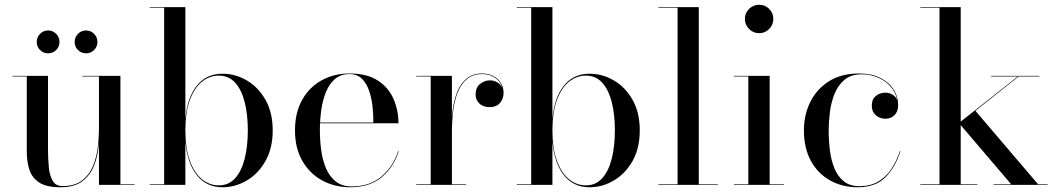

<svg xmlns="http://www.w3.org/2000/svg" viewBox="-20 -780 4461 810"><path d="M234.5 10Q176 10 145.8 -9.8Q115.5 -29.5 104.2 -63.5Q93 -97.5 93 -141V-457.5H32V-460H182.5V-152Q182.5 -110 186 -74.2Q189.5 -38.5 202.5 -16.8Q215.5 5 243.5 5Q296.5 5 327.5 -19.8Q358.5 -44.5 373.5 -82.5Q388.5 -120.5 393 -162Q397.5 -203.5 397.5 -237L400 -242Q400 -206.5 396 -163.2Q392 -120 376.5 -80.5Q361 -41 327.5 -15.5Q294 10 234.5 10ZM397.5 0V-457.5H327.5V-460H488V-2.5H548V0ZM343 -555Q323 -555 309 -569Q295 -583 295 -603Q295 -623 309 -637.2Q323 -651.5 343 -651.5Q363 -651.5 377 -637.2Q391 -623 391 -603Q391 -583 377 -569Q363 -555 343 -555ZM183 -555Q163 -555 149 -569Q135 -583 135 -603Q135 -623 149 -637.2Q163 -651.5 183 -651.5Q203 -651.5 217 -637.2Q231 -623 231 -603Q231 -583 217 -569Q203 -555 183 -555Z M918.5 10Q851.5 10 811 -40.2Q770.5 -90.5 762 -181.5V0H611.5V-2.5H672.5V-747.5H611.5V-750H762V-278.5Q770.5 -370 811 -419.5Q851.5 -469 918.5 -469Q973 -469 1021.5 -440.5Q1070 -412 1100.2 -358.5Q1130.5 -305 1130.5 -230Q1130.5 -155 1100.2 -101.2Q1070 -47.5 1021.5 -18.8Q973 10 918.5 10ZM903 2Q945 2 972 -28Q999 -58 1012.2 -110.5Q1025.5 -163 1025.5 -230Q1025.5 -297 1012.2 -349.2Q999 -401.5 972 -431.2Q945 -461 903 -461Q864 -461 832 -435.2Q800 -409.5 781 -358Q762 -306.5 762 -230Q762 -153.5 781 -101.8Q800 -50 832 -24Q864 2 903 2Z M1457.5 10Q1392 10 1339.2 -18.8Q1286.5 -47.5 1255.5 -101.2Q1224.5 -155 1224.5 -230Q1224.5 -305 1254.8 -358.8Q1285 -412.5 1337 -441.2Q1389 -470 1454.5 -470Q1528.5 -470 1574 -440.2Q1619.5 -410.5 1640.2 -362.5Q1661 -314.5 1661 -260H1291.5V-263H1555Q1555.5 -292 1552 -327Q1548.5 -362 1538.2 -394Q1528 -426 1507.8 -446.8Q1487.5 -467.5 1454.5 -467.5Q1417.5 -467.5 1393.2 -446.8Q1369 -426 1355 -391.5Q1341 -357 1335.2 -315Q1329.5 -273 1329.5 -230Q1329.5 -187.5 1335.2 -145.2Q1341 -103 1355.8 -69Q1370.5 -35 1396.8 -14.2Q1423 6.5 1464 6.5Q1541.5 6.5 1591.2 -37.2Q1641 -81 1659.5 -142.5H1662Q1642.5 -77.5 1591.8 -33.8Q1541 10 1457.5 10Z M1884 -222.5Q1884 -269.5 1889.5 -313.5Q1895 -357.5 1909.2 -393Q1923.5 -428.5 1949.2 -449.2Q1975 -470 2014 -470Q2042 -470 2062.2 -458.8Q2082.5 -447.5 2093.5 -429Q2104.5 -410.5 2104.5 -388.5Q2104.5 -363 2089.2 -345.5Q2074 -328 2046.5 -328Q2018 -328 2002.2 -343.5Q1986.5 -359 1986.5 -381.5Q1986.5 -411 2005.5 -426Q2024.5 -441 2046 -441Q2062.5 -441 2075.8 -433.8Q2089 -426.5 2096.5 -414.8Q2104 -403 2104 -388.5H2102Q2102 -410 2091.2 -427.8Q2080.5 -445.5 2061 -456.5Q2041.5 -467.5 2014 -467.5Q1975 -467.5 1950 -446.5Q1925 -425.5 1911 -390.2Q1897 -355 1891.8 -311.2Q1886.5 -267.5 1886.5 -222.5ZM1886.5 -460V-2.5H1946.5V0H1736V-2.5H1797V-457.5H1736V-460Z M2467 10Q2400 10 2359.5 -40.2Q2319 -90.5 2310.5 -181.5V0H2160V-2.5H2221V-747.5H2160V-750H2310.5V-278.5Q2319 -370 2359.5 -419.5Q2400 -469 2467 -469Q2521.5 -469 2570 -440.5Q2618.5 -412 2648.8 -358.5Q2679 -305 2679 -230Q2679 -155 2648.8 -101.2Q2618.5 -47.5 2570 -18.8Q2521.5 10 2467 10ZM2451.5 2Q2493.5 2 2520.5 -28Q2547.5 -58 2560.8 -110.5Q2574 -163 2574 -230Q2574 -297 2560.8 -349.2Q2547.5 -401.5 2520.5 -431.2Q2493.5 -461 2451.5 -461Q2412.5 -461 2380.5 -435.2Q2348.5 -409.5 2329.5 -358Q2310.5 -306.5 2310.5 -230Q2310.5 -153.5 2329.5 -101.8Q2348.5 -50 2380.5 -24Q2412.5 2 2451.5 2Z M2928 -750V-2.5H3008V0H2757.5V-2.5H2838.5V-747.5H2757.5V-750Z M3182.5 -640Q3158 -640 3140.2 -657.8Q3122.5 -675.5 3122.5 -700Q3122.5 -725 3140.2 -742.5Q3158 -760 3182.5 -760Q3207.5 -760 3225 -742.5Q3242.5 -725 3242.5 -700Q3242.5 -675.5 3225 -657.8Q3207.5 -640 3182.5 -640ZM3227 -460V-2.5H3287V0H3076.5V-2.5H3137V-457.5H3076.5V-460Z M3599 10Q3533.5 10 3482 -18.8Q3430.5 -47.5 3401 -101.2Q3371.5 -155 3371.5 -230Q3371.5 -295 3398.2 -349.5Q3425 -404 3477 -437Q3529 -470 3604.5 -470Q3655.5 -470 3692.5 -452Q3729.5 -434 3749.2 -403.5Q3769 -373 3769 -336Q3769 -309 3753.5 -294Q3738 -279 3715 -279Q3702.5 -279 3689.2 -284.8Q3676 -290.5 3667 -302.8Q3658 -315 3658 -335Q3658 -361.5 3675 -375.2Q3692 -389 3715 -389Q3736.5 -389 3752.2 -375.8Q3768 -362.5 3768 -336H3766.5Q3766.5 -367.5 3753.2 -391.8Q3740 -416 3718.2 -432.8Q3696.5 -449.5 3669.5 -458Q3642.5 -466.5 3614.5 -466.5Q3570 -466.5 3542.5 -443.2Q3515 -420 3500.5 -383.5Q3486 -347 3481 -306.2Q3476 -265.5 3476 -230Q3476 -187 3481.2 -145Q3486.5 -103 3500.5 -69.2Q3514.5 -35.5 3540 -15Q3565.5 5.5 3605.5 5.5Q3651.5 5.5 3684.5 -13.8Q3717.5 -33 3740 -66.5Q3762.5 -100 3776 -142.5H3778.5Q3759 -77.5 3717 -33.8Q3675 10 3599 10Z M3862.5 0V-2.5H3943.5V-747.5H3862.5V-750H4033V-2.5H4103V0ZM4172 0V-2.5H4246L4025.5 -261L4274 -457.5H4161.5V-460H4365V-457.5H4277.5L4095 -312.5L4359.5 -2.5H4399.5V0Z"/></svg>

Font: Bodoni Moda 72pt
Style: Regular
Weight: 400
Designer: Owen Earl
Foundry: indestructible type
Version: Version 2.005